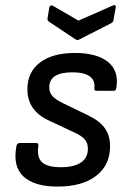

<svg xmlns="http://www.w3.org/2000/svg" viewBox="-20 -703 496 736"><path d="M413.1 -682.1Q418.5 -684.6 421.4 -682.6Q424.3 -680.7 423.8 -675.8L415 -626Q413.6 -617.7 405.8 -613.8L284.2 -551.8Q277.3 -547.4 270 -551.8L168.9 -619.1Q161.1 -624 162.1 -631.8L168.9 -673.8Q169.4 -678.7 173.6 -681.2Q177.7 -683.6 182.1 -681.2L280.8 -624ZM201.2 12.2Q111.3 12.2 69.8 -26.6Q28.3 -65.4 43 -143.1Q43.5 -147.9 47.1 -151.4Q50.8 -154.8 55.2 -154.8H119.1Q128.4 -154.8 127 -143.1Q120.6 -99.1 141.6 -80.6Q162.6 -62 212.9 -62Q263.7 -62 290.3 -80.1Q316.9 -98.1 316.9 -132.8Q316.9 -153.3 306.2 -167Q295.4 -180.7 270 -192.9L167 -241.2Q85 -278.8 85 -360.8Q85 -426.8 133.3 -463.4Q181.6 -500 267.1 -500Q351.1 -500 394 -465.6Q437 -431.2 425.8 -365.2Q423.8 -355 416 -355H350.1Q340.3 -355 341.8 -365.2Q345.2 -395.5 323.7 -410.6Q302.2 -425.8 257.8 -425.8Q168.9 -425.8 168.9 -368.2Q168.9 -348.6 180.7 -335.2Q192.4 -321.8 220.2 -308.1L319.8 -259.8Q362.8 -238.8 382.3 -210.9Q401.9 -183.1 401.9 -142.1Q401.9 -69.8 348.4 -28.8Q294.9 12.2 201.2 12.2Z"/></svg>

Font: Sofia Sans
Style: Italic
Weight: 400
Italic angle: -9°
Designer: Botio Nikoltchev, Ani Petrova
Foundry: lettersoup
Version: Version 4.100